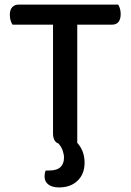

<svg xmlns="http://www.w3.org/2000/svg" viewBox="-20 -627 572 840"><path d="M318 -519V-2Q350 33 350 85Q350 134 319.5 163.5Q289 193 238 193Q209 193 192 180.5Q175 168 175 145Q175 139 176 132Q177 125 180 119H194Q229 119 244.5 104Q260 89 260 63Q260 49 254.5 32.5Q249 16 236 1Q212 -7 212 -44V-519H35Q30 -526 26.5 -537Q23 -548 23 -562Q23 -584 33.5 -595.5Q44 -607 62 -607H497Q501 -601 504.5 -590Q508 -579 508 -566Q508 -519 469 -519Z"/></svg>

Font: Baloo Bhaina 2 Medium
Style: Regular
Weight: 500
Designer: Yesha Goshar, Manish Minz, Shuchita Grover and Ek Type
Foundry: Ek Type
Version: Version 1.640;hotconv 1.0.111;makeotfexe 2.5.65597; ttfautoh